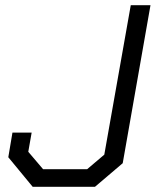

<svg xmlns="http://www.w3.org/2000/svg" viewBox="-20 -720 600 740"><path d="M12 -114 28 -209H102L89 -135L146 -68H316L382 -124L484 -700H560L453 -91L346 0H106Z"/></svg>

Font: Chakra Petch
Style: Italic
Weight: 400
Italic angle: -10°
Designer: Katatrad Aksorn Co.,Ltd.
Foundry: Cadson Demak Co.,Ltd.
Version: Version 1.000; ttfautohint (v1.6)